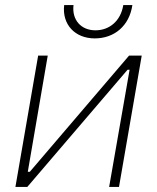

<svg xmlns="http://www.w3.org/2000/svg" viewBox="-20 -740 622 760"><path d="M41 0H88L485 -464H493L412 0H451L541 -520H491L98 -60H90L169 -520H131ZM355 -588C433 -588 492 -638 504 -720H468C458 -657 413 -620 358 -620C300 -620 264 -662 271 -720H234C225 -643 277 -588 355 -588Z"/></svg>

Font: Fixel Text 20240404 ExtraLight
Style: Italic
Weight: 200
Width: 4
Italic angle: -10°
Designer: AlfaBravo + MacPaw
Foundry: Kyrylo Tkachov, Marchela Mozhyna, Serhii Makarenko, Maria Weinstein, Zakhar Kryvoshyya
Version: Version 1.211;Glyphs 3.2 (3225)